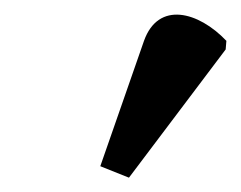

<svg xmlns="http://www.w3.org/2000/svg" viewBox="-20 -749 336 268"><path d="M160 -501 295 -680 296 -692C257 -733 201 -748 181 -692L120 -517Z"/></svg>

Font: Noto Serif Condensed SemiBold
Style: Italic
Weight: 600
Width: 3
Italic angle: -12°
Designer: Monotype Design Team
Foundry: Monotype Imaging Inc.
Version: Version 2.014